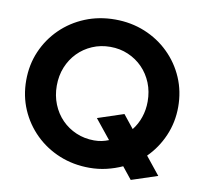

<svg xmlns="http://www.w3.org/2000/svg" viewBox="-82 -799 976 921"><g transform="rotate(10 406.5 -338.5)"><path d="M612.8 33.9 566 -24.4Q530 -8 490 1.5Q450.1 11 406.4 11Q328.3 11 261 -16.5Q193.7 -44 143.1 -93.5Q92.6 -143 64.3 -208.5Q36.1 -274 36.1 -350Q36.1 -426 64.3 -491.5Q92.6 -557 143.1 -606.5Q193.7 -656 261 -683.5Q328.3 -711 406.4 -711Q484.3 -711 551.6 -683.5Q618.9 -656 669.4 -606.5Q720 -557 748.2 -491.5Q776.4 -426 776.4 -350Q776.4 -275.3 747.9 -209.5Q719.5 -143.7 670 -94.7L739.7 -7.9ZM406.4 -122.2Q425.7 -122.2 443.4 -125.8Q461.2 -129.4 477.2 -136.2L401.5 -230.2L528.4 -272.2L579.8 -208Q602.7 -236.5 615.1 -273Q627.6 -309.5 627.6 -350Q627.6 -399.1 610.8 -440.5Q593.9 -481.9 564 -512.5Q534.1 -543.1 493.8 -560.4Q453.6 -577.8 406.4 -577.8Q359.3 -577.8 318.9 -560.4Q278.5 -543.1 248.6 -512.5Q218.7 -481.9 201.8 -440.5Q185 -399.1 185 -350Q185 -301.9 201.8 -260Q218.7 -218.1 248.6 -187.5Q278.5 -156.9 318.9 -139.6Q359.3 -122.2 406.4 -122.2Z"/></g></svg>

Font: Red Hat Display VF
Style: Regular
Weight: 300
Designer: Pentagram, MCKL
Foundry: Pentagram, MCKL
Version: Version 1.023